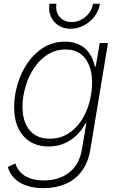

<svg xmlns="http://www.w3.org/2000/svg" viewBox="-20 -772 632 1008"><path d="M208.5 215.8Q157.2 215.8 118.2 202.1Q79.1 188.5 54.7 163.3Q30.3 138.2 21 104.5L61 85.9Q68.4 112.3 87.2 132.3Q106 152.3 136.5 163.8Q167 175.3 210 175.3Q289.6 175.3 343.3 133.8Q397 92.3 410.6 9.3L433.1 -124.5L428.2 -124Q409.7 -88.4 381.1 -61Q352.5 -33.7 315.7 -18.3Q278.8 -2.9 234.9 -2.9Q179.2 -2.9 138.7 -27.8Q98.1 -52.7 76.2 -99.1Q54.2 -145.5 54.2 -208.5Q54.2 -269.5 72.3 -330.3Q90.3 -391.1 125 -441.7Q159.7 -492.2 209 -522.7Q258.3 -553.2 320.8 -553.2Q356.4 -553.2 383.5 -543Q410.6 -532.7 429.7 -514.4Q448.7 -496.1 460.7 -472.7Q472.7 -449.2 477.5 -422.9L482.9 -423.8L503.4 -545.9H546.9L454.1 14.2Q442.4 82 408.7 127Q375 171.9 323.7 193.8Q272.5 215.8 208.5 215.8ZM240.7 -43.9Q295.4 -43.9 337.2 -70.1Q378.9 -96.2 407 -139.2Q435.1 -182.1 449.2 -234.4Q463.4 -286.6 463.4 -339.4Q463.4 -416.5 428 -464.4Q392.6 -512.2 324.2 -512.2Q271 -512.2 229.2 -485.1Q187.5 -458 158.2 -413.8Q128.9 -369.6 113.5 -316.2Q98.1 -262.7 98.1 -210.4Q98.1 -134.3 135 -89.1Q171.9 -43.9 240.7 -43.9ZM350.1 -621.1Q313.5 -621.1 286.4 -638.7Q259.3 -656.2 246.6 -686Q233.9 -715.8 239.7 -752.4H276.4Q269.5 -711.4 293 -683.8Q316.4 -656.2 356.4 -656.2Q383.3 -656.2 407.2 -668.9Q431.2 -681.6 447.5 -703.4Q463.9 -725.1 468.3 -752.4H504.9Q499 -715.8 476.3 -686Q453.6 -656.2 420.7 -638.7Q387.7 -621.1 350.1 -621.1Z"/></svg>

Font: Inter ExtraLight
Style: Italic
Weight: 250
Italic angle: -9.3988°
Designer: Rasmus Andersson
Foundry: rsms
Version: Version 4.001;git-66647c0bb